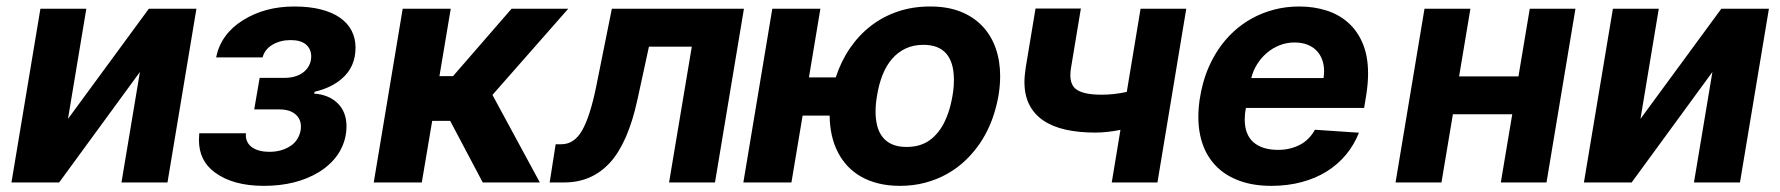

<svg xmlns="http://www.w3.org/2000/svg" viewBox="-20 -573 5590 603"><path d="M506 0H361.5L419.4 -346.9L165.8 0H16L106.9 -545.5H251.1L193.5 -199.6L447.4 -545.5H596.9Z M808.9 10.7Q710.9 10.7 654.1 -32Q604.8 -68.2 604.8 -133.5Q604.8 -143.1 605.8 -154.5H752.5L752.1 -148.1Q752.1 -135.7 757.5 -126.1Q762.8 -116.5 772.5 -109.7Q782.3 -103 796 -99.6Q809.7 -96.2 826 -96.2Q862.2 -96.2 889.2 -112.6Q917.3 -129.3 924 -163Q925.1 -169.4 925.1 -175.4Q925.1 -199.9 907.1 -214.7Q889.2 -229.4 856.9 -229.4H778.4L795.5 -328.5H873.9Q893.8 -328.5 909.4 -333.8Q925.1 -339.1 935.7 -348.4Q946.4 -357.6 951.9 -369.9Q957.4 -382.1 957.4 -395.6Q957.4 -419 941.1 -433.1Q924.7 -447.1 892.8 -447.1Q860.4 -447.1 835.6 -432.5Q811.4 -418 804.7 -392.8H658.7Q674 -466.6 743.3 -509.6Q811.8 -552.6 904.1 -552.6Q952.1 -552.6 988.1 -543.3Q1024.1 -534.1 1048.3 -517Q1072.4 -500 1084.5 -476.2Q1096.6 -452.4 1096.6 -423.7Q1096.6 -362.9 1054 -326.3Q1021 -297.2 968 -284.8L966.6 -279.1Q1013.5 -275.6 1041.2 -247.9Q1068.2 -220.9 1068.2 -176.1Q1068.2 -155.9 1062.9 -135.8Q1057.5 -115.8 1046.9 -97.3Q1036.2 -78.8 1019.7 -62.3Q1003.2 -45.8 980.8 -32Q909.8 10.7 808.9 10.7Z M1675.4 0H1496.1L1393.8 -193.5H1337.4L1304.7 0H1153.8L1244.7 -545.5H1395.6L1360.1 -333.8H1402.7L1586.6 -545.5H1764.6L1526.6 -274.9Z M2225.5 0H2081.3L2152.7 -426.5H2018.1L1981.9 -259.9Q1952.4 -124.3 1895.6 -62.1Q1838.8 0 1751.8 0H1706.3L1725.1 -120H1743.3Q1783.7 -120 1808.6 -164.1Q1833.8 -208.5 1853 -304L1901.6 -545.5H2316.4Z M2806.5 10.7Q2769.9 10.7 2739.3 3.2Q2708.8 -4.3 2684.5 -18.1Q2660.2 -32 2642 -51.3Q2623.9 -70.7 2611.9 -94.1Q2586.3 -143.1 2585.6 -209.9H2500.7L2465.6 0H2314.6L2405.5 -545.5H2556.5L2520.6 -329.9H2604.8Q2621.4 -381 2649.7 -422.1Q2677.9 -463.1 2715.7 -492.2Q2753.6 -521.3 2800.1 -536.9Q2846.6 -552.6 2900.2 -552.6Q2954.9 -552.9 2996.3 -536.6Q3037.6 -520.2 3065.3 -490.9Q3093 -461.6 3107.1 -421.5Q3121.1 -381.4 3121.1 -334.5Q3121.1 -280.9 3105.1 -226.2Q3089.8 -171.9 3059.3 -125.4Q3039.1 -95.2 3013 -70.1Q2986.9 -45.1 2955.1 -27.2Q2923.3 -9.2 2886 0.7Q2848.7 10.7 2806.5 10.7ZM2827.1 -111.5Q2870 -111.5 2899 -132.1Q2927.9 -152.7 2946 -189.3Q2960.9 -219.8 2968 -254.6Q2975.9 -289.4 2975.9 -321.7Q2975.9 -432.2 2880 -432.2Q2848.7 -432.2 2824.2 -420.6Q2799.7 -409.1 2781.6 -388.1Q2763.5 -367.2 2751.8 -337.7Q2740.1 -308.2 2734.4 -272.4Q2729.8 -246.1 2729.8 -222.3Q2729.8 -197.8 2735.1 -177.4Q2740.4 -157 2752.1 -142.2Q2763.8 -127.5 2782.3 -119.5Q2800.8 -111.5 2827.1 -111.5Z M3615.1 0H3471.6L3498.9 -165.1Q3455.6 -156.6 3420.1 -156.6Q3368.3 -156.6 3326.9 -165.8Q3285.5 -175.1 3256.7 -194.6Q3228 -214.1 3212.7 -244.1Q3197.4 -274.1 3197.4 -315.7Q3197.4 -326 3198.5 -337Q3199.6 -348 3201.3 -360.1L3232.2 -546.2H3374.6L3343.7 -360.1Q3341.6 -347.7 3341.6 -337Q3341.6 -308.2 3357.6 -294.4Q3379.6 -275.6 3439.6 -275.6Q3479.8 -275.6 3518.8 -284.4L3562.1 -545.5H3705.6Z M3973 10.7Q3917.3 10.7 3874.5 -4.6Q3831.7 -19.9 3802.6 -48.1Q3773.4 -76.3 3758.5 -116.3Q3743.6 -156.2 3743.6 -206Q3743.6 -258.2 3759.2 -314.6Q3774.9 -370.4 3806.8 -418.3Q3827.1 -448.5 3853.7 -473.2Q3880.3 -497.9 3912.3 -515.4Q3944.2 -533 3981.5 -542.8Q4018.8 -552.6 4060.7 -552.6Q4106.2 -552.6 4145.6 -540.1Q4185 -527.7 4214.1 -501.8Q4243.3 -475.9 4259.9 -436.3Q4276.6 -396.7 4276.6 -342.3Q4276.6 -326.7 4275.2 -310.2Q4273.8 -293.7 4271 -275.6L4264.2 -234H3892.8Q3891 -224.8 3890.1 -215.7Q3889.2 -206.7 3889.2 -198.2Q3889.2 -150.6 3916.5 -126.4Q3943.9 -102.3 3994.3 -102.3Q4030.5 -102.3 4061.1 -117.5Q4091.6 -132.8 4109.7 -165.5L4247.9 -156.2Q4233 -118.3 4207.4 -87.4Q4181.8 -56.5 4146.8 -34.6Q4111.9 -12.8 4068 -1.1Q4024.1 10.7 3973 10.7ZM4136.7 -327.8Q4137.4 -333.5 4138 -339Q4138.5 -344.5 4138.5 -349.8Q4138.5 -369 4132.5 -385.5Q4126.4 -402 4114.7 -414.1Q4103 -426.1 4085.6 -432.9Q4068.2 -439.6 4045.5 -439.6Q4021 -439.6 3998.6 -430.8Q3976.2 -421.9 3958.3 -406.4Q3940.3 -391 3927.7 -370.6Q3915.1 -350.1 3909.8 -327.8Z M4837 0H4693.5L4729.4 -214.1H4543L4507.1 0H4362.9L4453.8 -545.5H4598L4562.5 -333.1H4748.9L4784.4 -545.5H4927.9Z M5444.6 0H5300.1L5358 -346.9L5104.4 0H4954.5L5045.5 -545.5H5189.6L5132.1 -199.6L5386 -545.5H5535.5Z"/></svg>

Font: Linik Sans
Style: Bold Italic
Weight: 700
Italic angle: 9°
Designer: Fonts by Rasmus Andersson / Changes by Cristiano Sobral with parts from Marc Monis
Foundry: rsms
Version: Version 3.020; ttfautohint (v1.6)